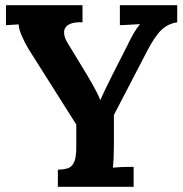

<svg xmlns="http://www.w3.org/2000/svg" viewBox="-20 -720 707 740"><path d="M549 -527 419 -277V-164Q419 -108 415 -74Q448 -77 495 -77V0H203V-66Q230 -67 244 -72.5Q258 -78 266 -96Q274 -114 274 -153V-240L90 -531Q75 -556 63.5 -583Q52 -610 52 -626L3 -623V-700H298V-634Q266 -636 246.5 -626Q227 -616 227 -595Q227 -577 239 -557L315 -432Q318 -427 337.5 -393Q357 -359 366 -335H367Q370 -342 374 -350.5Q378 -359 383 -370Q408 -420 414 -433L466 -535Q497 -601 519 -626V-627L467 -624L442 -623V-700H663V-634Q628 -629 603 -605.5Q578 -582 549 -527Z"/></svg>

Font: Sumana
Style: Bold
Weight: 700
Designer: Cyreal, Alexei Vanyashin (Devanagari), Olga Karpushina (Latin)
Foundry: Cyreal
Version: Version 1.015;PS 001.015;hotconv 1.0.70;makeotf.lib2.5.58329